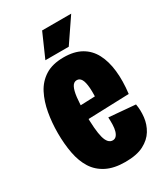

<svg xmlns="http://www.w3.org/2000/svg" viewBox="-177 -779 767 875"><g transform="rotate(-30 206.5 -341.5)"><path d="M220 13Q161 13 121.5 -7Q82 -27 59.5 -62.5Q37 -98 27.5 -147.5Q18 -197 18 -255Q18 -309 27 -360Q36 -411 57 -452Q78 -493 116 -517Q154 -541 213 -541Q268 -541 305 -520Q342 -499 362.5 -460Q383 -421 389 -367Q395 -313 387 -248L125 -239V-311L260 -316L245 -272Q250 -327 247.5 -359.5Q245 -392 236.5 -406.5Q228 -421 213 -421Q197 -421 188 -404Q179 -387 175 -354Q171 -321 171 -273Q171 -182 182 -141.5Q193 -101 219 -101Q230 -101 237.5 -109Q245 -117 249 -131Q253 -145 253.5 -163.5Q254 -182 253 -202L392 -190Q398 -157 394 -121.5Q390 -86 371.5 -55.5Q353 -25 316.5 -6Q280 13 220 13ZM258 -571H135L190 -696H343Z"/></g></svg>

Font: Bricolage Grotesque 72pt Condensed ExtraBold
Style: Regular
Weight: 800
Width: 3
Designer: Mathieu Triay
Foundry: Atelier Triay
Version: Version 1.001;gftools[0.9.33.dev8+g029e19f]